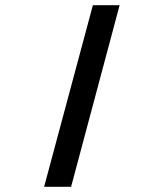

<svg xmlns="http://www.w3.org/2000/svg" viewBox="-20 -720 631 740"><path d="M338 -700H441L254 0H150Z"/></svg>

Font: SB Skate blade
Style: Regular
Weight: 400
Designer: Valerio Brotto (Silverblur_type)
Version: Version 1.003